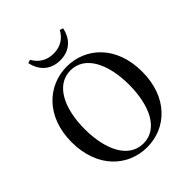

<svg xmlns="http://www.w3.org/2000/svg" viewBox="-261 -1121 1298 1298"><g transform="rotate(-45 388.5 -471.5)"><path d="M222 -953C236 -882 287 -813 389 -813C491 -813 541 -882 555 -953L531 -961C503 -909 456 -877 389 -877C322 -877 275 -909 246 -961ZM176 -368C176 -562 248 -717 389 -717C530 -717 601 -562 601 -368C601 -172 530 -18 389 -18C248 -18 176 -172 176 -368ZM389 -753C209 -753 51 -613 51 -368C51 -120 208 18 389 18C571 18 726 -122 726 -368C726 -615 570 -753 389 -753Z"/></g></svg>

Font: Noto Serif SC SemiBold
Style: Regular
Weight: 600
Designer: Ryoko NISHIZUKA 西塚涼子 (kana & ideographs); Frank Grießhammer (Latin, Greek & Cyrillic); Wenlong ZHANG 张文龙 (bopomofo); San
Foundry: Adobe
Version: Version 2.001;hotconv 1.1.0;makeotfexe 2.6.0